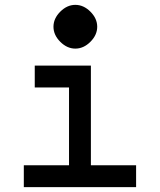

<svg xmlns="http://www.w3.org/2000/svg" viewBox="-20 -770 658 790"><path d="M228 -722Q256 -750 290 -750Q324 -750 352 -722Q380 -694 380 -660Q380 -626 352 -598Q324 -570 290 -570Q256 -570 228 -598Q200 -626 200 -660Q200 -694 228 -722ZM78 0V-90H264V-410H123V-500H354V-90H540V0Z"/></svg>

Font: Hermit
Style: Regular
Weight: 400
Designer: Pablo Caro
Version: Version 2.000;PS 002.000;hotconv 1.0.88;makeotf.lib2.5.64775